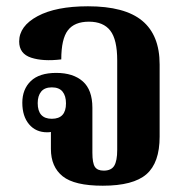

<svg xmlns="http://www.w3.org/2000/svg" viewBox="-20 -580 596 611"><path d="M307 11Q217 11 179.5 -19Q142 -49 142 -106V-160Q136 -159 130 -159Q94 -159 72.5 -184.5Q51 -210 51 -253Q51 -296 78 -322Q105 -348 159 -348Q213 -348 243.5 -321Q274 -294 274 -237V-94Q274 -61 282 -49Q290 -37 310 -37Q334 -37 343.5 -52.5Q353 -68 353 -103V-388Q353 -454 331 -482.5Q309 -511 263 -511Q217 -511 196 -483.5Q175 -456 175 -391Q117 -384 79 -396.5Q41 -409 41 -448Q41 -497 99.5 -528.5Q158 -560 260 -560Q377 -560 432.5 -514Q488 -468 488 -375V-145Q488 -62 446 -25.5Q404 11 307 11ZM145 -202Q190 -202 190 -251Q190 -275 179 -288.5Q168 -302 145 -302Q122 -302 111 -288.5Q100 -275 100 -252Q100 -202 145 -202Z"/></svg>

Font: Noto Serif Thai SemiCondensed
Style: Bold
Weight: 700
Width: 4
Designer: Monotype Design Team
Foundry: Monotype Imaging Inc.
Version: Version 2.002; ttfautohint (v1.8.4.7-5d5b)